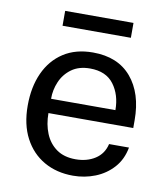

<svg xmlns="http://www.w3.org/2000/svg" viewBox="-79 -749 724 826"><g transform="rotate(10 283.0 -336.0)"><path d="M144.5 -237Q144.5 -188 160.8 -148.2Q177 -108.5 210 -85Q243 -61.5 293.5 -61.5Q343 -61.5 378.8 -84.5Q414.5 -107.5 424.5 -151H511.5Q502 -98.5 469.8 -62.5Q437.5 -26.5 391.5 -8.2Q345.5 10 295 10Q223 10 168 -21.5Q113 -53 82 -112Q51 -171 51 -253.5Q51 -335 79 -396.5Q107 -458 160 -492.5Q213 -527 288.5 -527Q397.5 -527 456.2 -457.8Q515 -388.5 515 -271V-237ZM145 -299.5H426Q426 -366 392 -411.5Q358 -457 288 -457Q239.5 -457 207.5 -433.8Q175.5 -410.5 160 -374.2Q144.5 -338 145 -299.5ZM437.5 -682.5V-617.5H139V-682.5Z"/></g></svg>

Font: Public Sans
Style: Regular
Weight: 400
Designer: The Public Sans project authors (U.S. Web Design System). Libre Franklin designed by Pablo Impallari and Rodrigo Fuenzal
Version: Version 1.008; ttfautohint (v1.8.1) -l 8 -r 50 -G 200 -x 14 